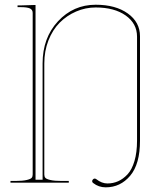

<svg xmlns="http://www.w3.org/2000/svg" viewBox="-20 -783 680 823"><path d="M24.9 0V-7.3H44.9Q77.1 -7.3 94.5 -11.5Q111.8 -15.6 116 -21Q120.1 -26.4 120.1 -35.2V-727.5Q120.1 -741.2 108.4 -746.8Q96.7 -752.4 67.4 -752.4H55.2V-759.8H67.4L132.3 -761.7V-12.7H162.6V-511.2Q162.6 -620.6 228.5 -691.7Q294.4 -762.7 390.1 -762.7Q475.6 -762.7 527.8 -725.3Q580.1 -688 580.1 -627.4V-180.2Q580.1 -79.6 538.1 -29.8Q496.1 20 433.1 20Q402.8 20 379.4 1.5Q375 -1.5 375 -6.3Q375 -10.3 378.4 -13.9Q381.8 -17.6 385.7 -17.6Q389.2 -17.6 392.6 -15.1Q416 3.4 440.4 3.4Q464.8 3.4 486.3 -6.1Q507.8 -15.6 526.6 -35.6Q545.4 -55.7 556.4 -92.8Q567.4 -129.9 567.4 -180.2V-626Q567.4 -682.1 518.8 -716.6Q470.2 -751 390.1 -751Q346.2 -751 306.2 -733.6Q266.1 -716.3 235.8 -685.8Q205.6 -655.3 187.7 -609.9Q169.9 -564.5 169.9 -511.2V-35.2Q169.9 -26.4 174.1 -21Q178.2 -15.6 195.6 -11.5Q212.9 -7.3 245.1 -7.3H274.9V0Z"/></svg>

Font: ZnikomitNo25
Style: Regular
Weight: 100
Designer: gluk
Foundry: gluk
Version: Version 0.56